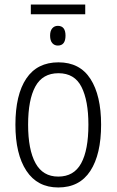

<svg xmlns="http://www.w3.org/2000/svg" viewBox="-20 -817 514 847"><path d="M356 -797V-754H116V-797ZM235 -703Q269 -703 269 -660Q269 -616 235 -616Q220 -616 210.5 -627Q201 -638 201 -660Q201 -681 210.5 -692Q220 -703 235 -703ZM426 -267Q426 -136 378.5 -63Q331 10 237 10Q145 10 96.5 -63.5Q48 -137 48 -267Q48 -399 96 -470.5Q144 -542 238 -542Q332 -542 379 -469Q426 -396 426 -267ZM104 -267Q104 -157 136.5 -97.5Q169 -38 237 -38Q306 -38 338 -96.5Q370 -155 370 -267Q370 -373 339.5 -433.5Q309 -494 238 -494Q168 -494 136 -435.5Q104 -377 104 -267Z"/></svg>

Font: Noto Sans Condensed Light
Style: Regular
Weight: 300
Width: 3
Designer: Monotype Design Team
Foundry: Monotype Imaging Inc.
Version: Version 2.013; ttfautohint (v1.8.4.7-5d5b)